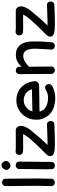

<svg xmlns="http://www.w3.org/2000/svg" viewBox="897 -1661 769 2603"><g transform="rotate(-90 1281.5 -359.5)"><path d="M160 -48Q163 -136 163.5 -239.5Q164 -343 162 -470Q160 -597 160 -666Q160 -691 145 -703.5Q130 -716 110 -716Q90 -716 75 -703.5Q60 -691 60 -666Q60 -606 61 -533Q62 -460 63 -387Q64 -314 64 -254Q64 -185 60 -52Q59 -27 73.5 -14Q88 -1 107.5 -0.5Q127 0 143 -11.5Q159 -23 160 -48Z M289 -48Q289 -23 304 -11Q319 1 339 0.5Q359 0 374 -13Q389 -26 389 -50Q387 -125 390 -279Q392 -433 392 -481Q392 -506 377 -518.5Q362 -531 342 -531Q322 -531 307 -518.5Q292 -506 292 -481Q292 -433 290 -278Q287 -123 289 -48ZM382 -704Q363 -726 340 -723.5Q317 -721 300 -704Q283 -687 280 -664Q277 -641 298 -620Q319 -599 342 -601.5Q365 -604 381.5 -620.5Q398 -637 400.5 -660Q403 -683 382 -704Z M692 0Q742 -1 814 -4Q885 -7 893 -7Q918 -7 930.5 -22Q943 -37 943 -57Q943 -77 930.5 -92Q918 -107 893 -107Q885 -107 813 -104Q743 -101 691 -100Q646 -99 617 -100L640 -123Q726 -212 784 -288Q836 -344 858 -390Q873 -422 876 -447Q881 -490 854 -516Q846 -524 835 -527L829 -529Q827 -529 825 -530H782Q735 -531 653 -530Q570 -528 538 -532Q513 -534 499 -520.5Q485 -507 483 -488Q481 -469 491.5 -452.5Q502 -436 526 -432Q563 -428 695 -431Q728 -431 766 -430Q748 -394 705 -340Q650 -278 568 -193L522 -147L491 -115L480 -101Q476 -96 474 -92Q471 -88 469 -82Q463 -64 469 -47Q478 -26 500 -15Q510 -11 523 -8Q541 -4 570 -2Q615 1 692 0Z M1232 5Q1286 6 1321 -1.5Q1356 -9 1380 -19Q1397 -25 1413 -34Q1434 -46 1440 -65Q1446 -84 1439.5 -102Q1433 -120 1416.5 -128.5Q1400 -137 1377 -129Q1358 -118 1345 -111.5Q1332 -105 1303 -97Q1277 -91 1238 -93Q1097 -103 1070 -207H1073Q1073 -210 1253 -211L1424 -214Q1439 -214 1452 -219Q1485 -238 1483 -279Q1482 -295 1476.5 -314Q1471 -333 1467 -348Q1462 -362 1457 -378Q1451 -394 1426 -426Q1397 -464 1356 -488.5Q1315 -513 1257 -520Q1199 -527 1148.5 -511.5Q1098 -496 1059.5 -464.5Q1021 -433 996.5 -391Q972 -349 964 -303Q958 -253 961 -221.5Q964 -190 977 -158Q990 -126 1019 -88Q1048 -50 1103 -25Q1158 0 1232 5ZM1072 -305Q1089 -360 1136 -394.5Q1183 -429 1245 -421Q1304 -414 1344 -368Q1364 -341 1373 -311Q1130 -308 1072 -305Z M1631 0Q1651 0 1666 -13.5Q1681 -27 1681 -50L1680 -209L1678 -351Q1712 -385 1750.5 -407Q1789 -429 1825 -429Q1875 -429 1899 -388.5Q1923 -348 1923 -263Q1923 -226 1918 -161Q1911 -66 1911 -50Q1911 -27 1926 -13.5Q1941 0 1961 0Q1980 0 1994 -12Q2008 -24 2010 -44L2013 -87L2018 -154Q2021 -190 2021 -304Q2021 -407 1974.5 -468Q1928 -529 1841 -529Q1740 -529 1678 -448V-479Q1678 -503 1662.5 -516.5Q1647 -530 1626 -530Q1606 -530 1592 -517Q1578 -504 1578 -481Q1578 -356 1580 -186Q1581 -129 1581 -50Q1581 -27 1596 -13.5Q1611 0 1631 0Z M2312 0Q2362 -1 2434 -4Q2505 -7 2513 -7Q2538 -7 2550.5 -22Q2563 -37 2563 -57Q2563 -77 2550.5 -92Q2538 -107 2513 -107Q2505 -107 2433 -104Q2363 -101 2311 -100Q2266 -99 2237 -100L2260 -123Q2346 -212 2404 -288Q2456 -344 2478 -390Q2493 -422 2496 -447Q2501 -490 2474 -516Q2466 -524 2455 -527L2449 -529Q2447 -529 2445 -530H2402Q2355 -531 2273 -530Q2190 -528 2158 -532Q2133 -534 2119 -520.5Q2105 -507 2103 -488Q2101 -469 2111.5 -452.5Q2122 -436 2146 -432Q2183 -428 2315 -431Q2348 -431 2386 -430Q2368 -394 2325 -340Q2270 -278 2188 -193L2142 -147L2111 -115L2100 -101Q2096 -96 2094 -92Q2091 -88 2089 -82Q2083 -64 2089 -47Q2098 -26 2120 -15Q2130 -11 2143 -8Q2161 -4 2190 -2Q2235 1 2312 0Z"/></g></svg>

Font: Balsamiq Sans
Style: Regular
Weight: 400
Designer: Michael Angeles
Foundry: Balsamiq SRL
Version: Version 1.020; ttfautohint (v1.8.4.7-5d5b);gftools[0.9.26]